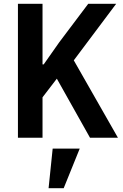

<svg xmlns="http://www.w3.org/2000/svg" viewBox="-20 -718 640 1001"><path d="M449.2 0H594.8L364.7 -403.4L585.6 -698.2H440L289.1 -497.9L207.7 -382.1H201.7V-698.2H73.5V0H201.7V-210.6L276.3 -307.9ZM233.3 263.1H312.1L395.6 56.8H254.6Z"/></svg>

Font: Margiela Mono SemiBold
Style: Regular
Weight: 600
Designer: Mike Abbink, Paul van der Laan, Pieter van Rosmalen
Foundry: Bold Monday
Version: Version 2.003 2021